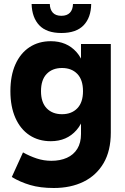

<svg xmlns="http://www.w3.org/2000/svg" viewBox="-20 -750 627 960"><path d="M249 190Q181 190 130.5 175Q80 160 39 135L95 12Q129 31 164 42.5Q199 54 237 54Q281 54 314.5 39Q348 24 366.5 -6Q385 -36 385 -80V-177L404 -294L385 -393V-530H534V-87Q534 4 498 65.5Q462 127 398 158.5Q334 190 249 190ZM234 -44Q173 -44 127.5 -74Q82 -104 57 -160.5Q32 -217 32 -294Q32 -372 57 -428Q82 -484 127.5 -514Q173 -544 234 -544Q314 -544 362.5 -489.5Q411 -435 411 -334V-255Q411 -155 362.5 -99.5Q314 -44 234 -44ZM290 -179Q338 -179 366.5 -208.5Q395 -238 395 -294Q395 -351 366.5 -380.5Q338 -410 290 -410Q242 -410 213.5 -380.5Q185 -351 185 -294Q185 -238 213.5 -208.5Q242 -179 290 -179ZM287 -585Q213 -585 176.5 -623.5Q140 -662 138 -730H229Q229.8 -701.9 244.3 -686.4Q258.8 -671 286.9 -671Q315 -671 329.6 -686.4Q344.2 -701.9 345 -730H436Q435 -662 398 -623.5Q361 -585 287 -585Z"/></svg>

Font: Radio Canada Big
Style: Regular
Weight: 400
Designer: Étienne Aubert Bonn
Foundry: Coppers and Brasses
Version: Version 1.001